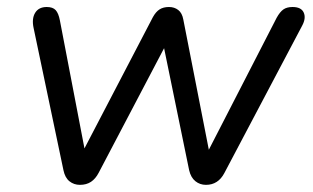

<svg xmlns="http://www.w3.org/2000/svg" viewBox="-20 -513 881 540"><path d="M204.9 6.9Q187.9 6.9 175.4 -3.1Q162.9 -13.1 158.5 -34.1L74.6 -433.8Q68.8 -460.1 78.7 -476.7Q88.6 -493.3 111.5 -493.3Q128.6 -493.3 136.6 -484.5Q144.6 -475.7 148.4 -455.8L224.4 -59.9H198.9L410 -464.8Q418.4 -480 428.9 -486.6Q439.5 -493.3 455.2 -493.3Q470.5 -493.3 481.3 -484.9Q492.2 -476.6 495.6 -457.9L573.6 -59.9H550.9L758.2 -463.2Q767.4 -479.7 777.1 -486.5Q786.8 -493.3 802.8 -493.3Q827.2 -493.3 834.2 -477.7Q841.2 -462.1 830 -441.1L611 -26.3Q602.3 -9.7 589.3 -1.4Q576.4 6.9 559.3 6.9Q542.3 6.9 529.6 -3.3Q516.8 -13.6 512 -34.1L432.2 -422.8H465.3L257.6 -27.2Q248.8 -10.2 235.9 -1.6Q223 6.9 204.9 6.9Z"/></svg>

Font: Nunito Variable Extra Light
Style: Italic
Weight: 200
Italic angle: -9°
Designer: Vernon Adams
Foundry: Vernon Adams
Version: Version 3.602